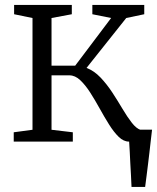

<svg xmlns="http://www.w3.org/2000/svg" viewBox="-20 -562 624 762"><path d="M502 180Q501 157 499.8 133.5Q498.5 110 497.2 87Q496 64 495 41.8Q494 19.5 492.5 -0.5L447 -47.5H583.5Q581 -25 578.2 -2.2Q575.5 20.5 573 43.5Q570.5 66.5 567.5 89.5Q564.5 112.5 561.8 135.2Q559 158 556 180ZM34.5 0V-37L109 -47V-490.5L36 -505.5V-542.5H265V-505.5L184.5 -490.5V-301.5H278.5L421 -490.5L346.5 -505.5V-542.5H552.5V-505.5L481 -490.5L323.5 -292.5Q353.5 -281 378.8 -254.5Q404 -228 425.8 -194.8Q447.5 -161.5 466.5 -129.5Q485.5 -97.5 503.2 -74.8Q521 -52 538 -46.5L571.5 -37V0H492Q470.5 0 451 -19Q431.5 -38 412.8 -68Q394 -98 375.5 -131.5Q357 -165 337.8 -195Q318.5 -225 298.2 -244Q278 -263 255.5 -263H184.5V-47L269 -37V0Z"/></svg>

Font: Merriweather 48pt Light
Style: Regular
Weight: 300
Version: Version 2.100